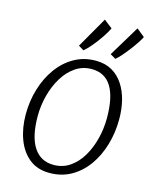

<svg xmlns="http://www.w3.org/2000/svg" viewBox="-146 -1114 961 1216"><g transform="rotate(15 334.0 -506.5)"><path d="M298 8Q218 8 164.8 -35.2Q111.5 -78.5 84.8 -151.2Q58 -224 58 -312Q58 -400 82 -479.5Q106 -559 151 -621.2Q196 -683.5 259 -719.2Q322 -755 400 -755Q461 -755 506 -729.5Q551 -704 580.2 -659.2Q609.5 -614.5 623.8 -557.2Q638 -500 638 -436Q638 -347 614.5 -267Q591 -187 546.8 -125Q502.5 -63 439.8 -27.5Q377 8 298 8ZM310 -48Q370 -48 416.8 -80Q463.5 -112 495.5 -166Q527.5 -220 544.2 -286.5Q561 -353 561 -422Q561 -558 518 -627.5Q475 -697 388 -697Q329 -697 281.8 -664.5Q234.5 -632 201.8 -577.8Q169 -523.5 151.5 -457Q134 -390.5 134 -322Q134 -186.5 179.8 -117.2Q225.5 -48 310 -48ZM515 -798 479 -819 601 -1021 654 -978Q646.5 -962 629.8 -936.8Q613 -911.5 592 -884Q571 -856.5 550.5 -833.2Q530 -810 515 -798ZM306 -798 271 -819 387 -1021 442 -978Q428.5 -949.5 404.5 -914.2Q380.5 -879 354 -847.2Q327.5 -815.5 306 -798Z"/></g></svg>

Font: Merriweather Sans Light
Style: Italic
Weight: 300
Italic angle: -7.5°
Designer: Eben Sorkin
Foundry: Eben Sorkin
Version: Version 2.001; ttfautohint (v1.8.3)